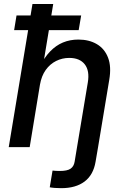

<svg xmlns="http://www.w3.org/2000/svg" viewBox="-20 -748 632 976"><path d="M291.5 208.5Q273.4 208.5 258.1 207.3Q242.7 206.1 232.9 204.1L247.1 119.1Q254.9 120.1 265.6 120.6Q276.4 121.1 284.2 121.1Q321.8 121.1 338.6 109.6Q355.5 98.1 359.4 73.7L371.6 0H478.5L465.8 74.2Q454.6 141.1 409.9 174.8Q365.2 208.5 291.5 208.5ZM183.1 -317.4 130.9 0H24.4L145 -727.5H250.5L197.3 -406.7H180.7Q205.1 -455.6 234.6 -486.3Q264.2 -517.1 300 -532Q335.9 -546.9 378.4 -546.9Q433.1 -546.9 472.7 -523.4Q512.2 -500 529.5 -454.3Q546.9 -408.7 535.2 -341.3L478.5 0H371.6L426.3 -328.1Q436.5 -388.2 410.9 -420.9Q385.3 -453.6 332 -453.6Q296.4 -453.6 265.1 -438Q233.9 -422.4 212.4 -392.3Q190.9 -362.3 183.1 -317.4ZM51.8 -594.7 64 -669.4H392.6L379.9 -594.7Z"/></svg>

Font: Inter 18pt Medium
Style: Italic
Weight: 500
Italic angle: -9.3988°
Designer: Rasmus Andersson
Foundry: rsms
Version: Version 4.001;git-66647c0bb